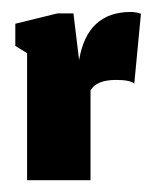

<svg xmlns="http://www.w3.org/2000/svg" viewBox="-20 -306 259 326"><path d="M133.7 0V-152.3Q143.3 -170.3 177.3 -170.3Q201 -170.3 208 -164L219.3 -282.7Q210.3 -285.7 202 -285.7Q128 -285.7 114.3 -204L104.7 -283.3H77.7L6 -265.7V-228L26 -215.7V0Z"/></svg>

Font: Jomhuria
Style: Regular
Weight: 400
Designer: Arabic design by Kourosh Beigpour, Latin design by Eben Sorkin, engineering by Lasse Fister and Khaled Hosney
Version: Version 1.0010